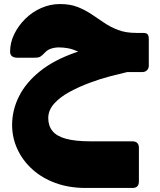

<svg xmlns="http://www.w3.org/2000/svg" viewBox="-20 -549 792 951"><path d="M405 382Q322 382 255 357.5Q188 333 140 289.5Q92 246 66 189.5Q40 133 40 70Q40 -4 74.5 -72.5Q109 -141 178.5 -196.5Q248 -252 354 -289Q460 -326 603 -336L614 -193Q579 -185 528.5 -172Q478 -159 424.5 -139Q371 -119 324 -93.5Q277 -68 248 -35.5Q219 -3 219 36Q219 74 240 100Q261 126 307.5 138.5Q354 151 428 151H635Q668 151 668 183V350Q668 382 636 382ZM591 -192V-220Q543 -220 508.5 -229.5Q474 -239 447.5 -252Q421 -265 396.5 -279Q372 -293 343.5 -303Q315 -313 277 -314Q258 -315 237.5 -309.5Q217 -304 204 -290Q188 -273 179 -268Q170 -263 149 -263H68Q30 -263 30 -293Q30 -338 50.5 -380Q71 -422 105.5 -456Q140 -490 184.5 -509.5Q229 -529 277 -529Q327 -529 364 -514.5Q401 -500 432.5 -479Q464 -458 495.5 -436.5Q527 -415 565 -400.5Q603 -386 655 -386H689Q706 -386 711.5 -378.5Q717 -371 717 -355V-224Q717 -210 708 -201Q699 -192 684 -192Z"/></svg>

Font: Rubik Black
Style: Regular
Weight: 900
Designer: Hubert and Fischer
Foundry: Hubert and Fischer
Version: Version 2.300;gftools[0.9.30]